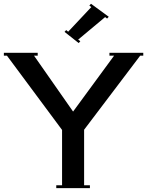

<svg xmlns="http://www.w3.org/2000/svg" viewBox="-30 -973 761 993"><path d="M312.3 -817.5 322.5 -809 442.3 -936.5 432.1 -944.1 440.6 -953.5 532.4 -886.3 523.9 -877 513.7 -884.6 374.3 -768.2 385.4 -759.7 376.9 -750.3 303.8 -808.1ZM261 0V-15H291V-301L6 -685H-10V-700H165V-685H146L348 -396L560 -685H536V-700H711V-685H695L405 -302V-15H435V0Z"/></svg>

Font: Copperplate CC
Style: Regular
Weight: 400
Designer: indestructible type*
Foundry: Cowboy Collective
Version: Version 1.000